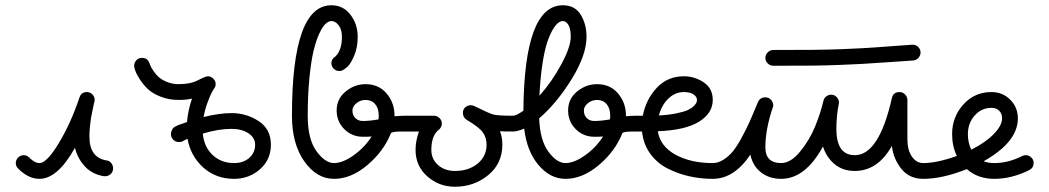

<svg xmlns="http://www.w3.org/2000/svg" viewBox="-20 -680 3990 730"><path d="M310 -330Q323 -330 331.5 -321Q340 -312 340 -300Q340 -299 339.5 -297Q339 -295 339 -294Q337 -285 332.5 -264Q328 -243 326 -231.5Q324 -220 322 -200Q320 -180 320 -160Q320 -81 385 -70Q396 -69 403 -60Q410 -51 410 -40Q410 -27 401 -18.5Q392 -10 380 -10H375Q331 -17 303 -47Q275 -77 265 -118Q199 0 130 0Q88 0 49 -39Q40 -48 40 -60Q40 -72 49 -81Q58 -90 70 -90Q82 -90 91 -81Q112 -60 130 -60Q158 -60 204 -136.5Q250 -213 282 -309Q289 -330 310 -330Z M870 -60Q905 -60 927.5 -79.5Q950 -99 950 -130Q950 -156 925 -173Q900 -190 860 -190Q810 -190 751 -172Q756 -121 788.5 -90.5Q821 -60 870 -60ZM693 -152Q687 -150 682 -147Q677 -144 675 -143Q673 -142 669.5 -141Q666 -140 660 -140Q648 -140 639 -148.5Q630 -157 630 -170Q630 -177 632.5 -182.5Q635 -188 637 -191.5Q639 -195 646.5 -199Q654 -203 658 -204.5Q662 -206 674 -210Q686 -214 691 -216Q695 -262 710 -305Q687 -300 660 -300Q622 -300 590.5 -312.5Q559 -325 541.5 -342Q524 -359 511.5 -378.5Q499 -398 494.5 -411Q490 -424 490 -429Q490 -441 498 -450.5Q506 -460 520 -460Q541 -460 548 -440Q550 -435 552.5 -429Q555 -423 564 -409.5Q573 -396 584.5 -386Q596 -376 616 -368Q636 -360 660 -360Q704 -360 733 -375Q762 -390 770 -390Q782 -390 791 -381Q800 -372 800 -360Q800 -351 794 -343Q792 -341 785.5 -329Q779 -317 769 -290Q759 -263 754 -235Q814 -250 860 -250Q917 -250 963.5 -219.5Q1010 -189 1010 -130Q1010 -73 968.5 -36.5Q927 0 870 0Q801 0 753 -43Q705 -86 693 -152Z M1420 -240Q1420 -268 1406.5 -284Q1393 -300 1370 -300Q1350 -300 1335 -287.5Q1320 -275 1320 -260Q1320 -242 1331 -231Q1342 -220 1360 -220Q1385 -220 1419 -226Q1420 -231 1420 -240ZM1270 -410Q1258 -410 1249 -418.5Q1240 -427 1240 -440Q1240 -456 1256 -466Q1280 -490 1280 -540Q1280 -568 1267.5 -584Q1255 -600 1240 -600Q1230 -600 1218.5 -590Q1207 -580 1194.5 -553.5Q1182 -527 1172.5 -488Q1163 -449 1156.5 -384.5Q1150 -320 1150 -240Q1150 -151 1183 -105.5Q1216 -60 1250 -60Q1283 -60 1324.5 -89.5Q1366 -119 1393 -161Q1383 -160 1360 -160Q1318 -160 1289 -189Q1260 -218 1260 -260Q1260 -304 1294 -332Q1328 -360 1370 -360Q1420 -360 1450 -324.5Q1480 -289 1480 -240V-238Q1504 -240 1520 -240Q1532 -240 1541 -231Q1550 -222 1550 -210Q1550 -198 1541 -189Q1532 -180 1520 -180H1509Q1468 -180 1466 -173Q1439 -105 1377 -52.5Q1315 0 1250 0Q1184 0 1137 -66.5Q1090 -133 1090 -240Q1090 -660 1240 -660Q1285 -660 1312.5 -624Q1340 -588 1340 -540Q1340 -499 1326.5 -468Q1313 -437 1302 -427Q1291 -417 1283 -413Q1277 -410 1270 -410Z M1740 -251Q1740 -264 1749 -272Q1758 -280 1770 -280Q1777 -280 1783 -277Q1839 -249 1856 -244.5Q1873 -240 1930 -240Q1942 -240 1951 -231Q1960 -222 1960 -210Q1960 -198 1951 -189Q1942 -180 1930 -180Q1894 -180 1881 -181Q1890 -158 1890 -130Q1890 -58 1836 -14Q1782 30 1710 30Q1649 30 1604.5 -9.5Q1560 -49 1560 -110Q1560 -145 1573 -180H1520Q1508 -180 1499 -189Q1490 -198 1490 -210Q1490 -222 1499 -231Q1508 -240 1520 -240H1630Q1642 -240 1651 -231Q1660 -222 1660 -210Q1660 -198 1650 -188Q1620 -166 1620 -110Q1620 -75 1645.5 -52.5Q1671 -30 1710 -30Q1762 -30 1796 -58Q1830 -86 1830 -130Q1830 -157 1815.5 -177Q1801 -197 1755 -224Q1740 -233 1740 -251Z M2150 -540Q2150 -571 2141 -585.5Q2132 -600 2120 -600Q2111 -600 2101 -592Q2091 -584 2079.5 -563.5Q2068 -543 2058.5 -512.5Q2049 -482 2041.5 -431Q2034 -380 2031 -316Q2079 -370 2114.5 -436Q2150 -502 2150 -540ZM2300 -240Q2300 -268 2286.5 -284Q2273 -300 2250 -300Q2230 -300 2215 -287.5Q2200 -275 2200 -260Q2200 -242 2211 -231Q2222 -220 2240 -220Q2265 -220 2299 -226Q2300 -231 2300 -240ZM2030 -230Q2033 -147 2065 -103.5Q2097 -60 2130 -60Q2163 -60 2204.5 -89.5Q2246 -119 2273 -161Q2263 -160 2240 -160Q2198 -160 2169 -189Q2140 -218 2140 -260Q2140 -304 2174 -332Q2208 -360 2250 -360Q2300 -360 2330 -324.5Q2360 -289 2360 -240V-238Q2384 -240 2400 -240Q2412 -240 2421 -231Q2430 -222 2430 -210Q2430 -198 2421 -189Q2412 -180 2400 -180H2389Q2348 -180 2346 -173Q2319 -105 2257 -52.5Q2195 0 2130 0Q2072 0 2027.5 -52.5Q1983 -105 1973 -191Q1947 -180 1930 -180Q1918 -180 1909 -189Q1900 -198 1900 -210Q1900 -222 1909 -231Q1918 -240 1930 -240Q1943 -240 1970 -259Q1973 -660 2120 -660Q2166 -660 2188 -624Q2210 -588 2210 -540Q2210 -471 2154 -380Q2098 -289 2030 -230Z M2630 -300Q2630 -312 2617 -321Q2604 -330 2580 -330Q2547 -330 2521.5 -305.5Q2496 -281 2485 -241Q2523 -243 2552 -249Q2581 -255 2595 -261.5Q2609 -268 2617.5 -276.5Q2626 -285 2628 -290Q2630 -295 2630 -300ZM2690 -60Q2702 -60 2711 -51Q2720 -42 2720 -30Q2720 -18 2711 -9Q2702 0 2690 0Q2643 0 2599.5 -10Q2556 -20 2517 -40Q2478 -60 2452 -96Q2426 -132 2421 -180H2400Q2388 -180 2379 -189Q2370 -198 2370 -210Q2370 -222 2379 -231Q2388 -240 2400 -240H2424Q2436 -302 2477 -346Q2518 -390 2580 -390Q2621 -390 2655.5 -367Q2690 -344 2690 -300Q2690 -250 2638 -217.5Q2586 -185 2481 -181Q2490 -124 2548 -92Q2606 -60 2690 -60Z M3400 -330Q3413 -330 3421.5 -320.5Q3430 -311 3430 -300V-150Q3430 -110 3447 -85Q3464 -60 3490 -60Q3502 -60 3511 -51Q3520 -42 3520 -30Q3520 -18 3511 -9Q3502 0 3490 0Q3438 0 3407.5 -37.5Q3377 -75 3371 -125Q3317 -30 3230 -30Q3184 -30 3153 -56Q3122 -82 3109 -123Q3042 0 2950 0Q2905 0 2873.5 -24.5Q2842 -49 2833 -92Q2771 0 2690 0Q2678 0 2669 -9Q2660 -18 2660 -30Q2660 -42 2669 -51Q2678 -60 2690 -60Q2711 -60 2731 -73Q2751 -86 2766 -104Q2781 -122 2799.5 -156Q2818 -190 2830.5 -218Q2843 -246 2862 -292Q2870 -310 2890 -310Q2903 -310 2911.5 -300.5Q2920 -291 2920 -279Q2920 -275 2918 -271Q2890 -188 2890 -120Q2890 -60 2950 -60Q2986 -60 3021.5 -103Q3057 -146 3078 -196.5Q3099 -247 3111 -297Q3113 -307 3121.5 -313.5Q3130 -320 3140 -320Q3153 -320 3161.5 -310.5Q3170 -301 3170 -289Q3170 -288 3169.5 -286.5Q3169 -285 3169 -284Q3160 -240 3160 -190Q3160 -90 3230 -90Q3322 -90 3371 -307Q3376 -330 3400 -330ZM3480 -480Q3480 -469 3472 -460Q3464 -451 3452 -450Q3420 -448 3349 -443Q3278 -438 3257 -437Q3236 -436 3180.5 -433.5Q3125 -431 3067 -430.5Q3009 -430 2920 -430Q2908 -430 2899 -439Q2890 -448 2890 -460Q2890 -472 2899 -481Q2908 -490 2920 -490Q3009 -490 3067 -490.5Q3125 -491 3178 -493Q3231 -495 3254.5 -496.5Q3278 -498 3344 -502.5Q3410 -507 3448 -510H3450Q3462 -510 3471 -501.5Q3480 -493 3480 -480Z M3790 -230Q3790 -248 3779 -259Q3768 -270 3750 -270Q3712 -270 3686 -241Q3660 -212 3660 -170Q3660 -137 3673 -111Q3727 -138 3758.5 -170.5Q3790 -203 3790 -230ZM3880 -90Q3892 -90 3901 -81.5Q3910 -73 3910 -60Q3910 -42 3893 -33Q3826 0 3760 0Q3698 0 3656 -37Q3563 0 3490 0Q3478 0 3469 -9Q3460 -18 3460 -30Q3460 -42 3469 -51Q3478 -60 3490 -60Q3542 -60 3618 -87Q3600 -124 3600 -170Q3600 -235 3642.5 -282.5Q3685 -330 3750 -330Q3792 -330 3821 -301Q3850 -272 3850 -230Q3850 -140 3720 -67Q3737 -60 3760 -60Q3814 -60 3867 -87Q3873 -90 3880 -90Z"/></svg>

Font: Pecita
Style: Book
Weight: 400
Width: 7
Version: Version 4.3